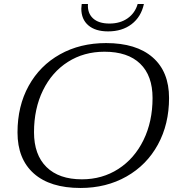

<svg xmlns="http://www.w3.org/2000/svg" viewBox="-20 -924 889 954"><path d="M67 -266Q67 -397 122.5 -497.5Q178 -598 278 -654Q378 -710 507 -710Q657 -710 738.5 -639Q820 -568 820 -437Q820 -307 764.5 -205.5Q709 -104 608.5 -47Q508 10 380 10Q229 10 148 -62Q67 -134 67 -266ZM738 -437Q738 -548 676.5 -607.5Q615 -667 499 -667Q397 -667 317.5 -616.5Q238 -566 193.5 -475Q149 -384 149 -267Q149 -155 211 -94Q273 -33 387 -33Q488 -33 568 -84.5Q648 -136 693 -228Q738 -320 738 -437ZM384 -881Q384 -888 386 -904H417Q414 -859 442 -833Q470 -807 524 -807Q577 -807 614 -833Q651 -859 664 -904H695Q681 -840 634 -804Q587 -768 517 -768Q454 -768 419 -798Q384 -828 384 -881Z"/></svg>

Font: Fahkwang Light
Style: Italic
Weight: 300
Italic angle: -10°
Version: Version 1.000; ttfautohint (v1.6)